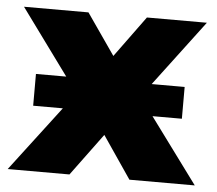

<svg xmlns="http://www.w3.org/2000/svg" viewBox="-44 -590 721 638"><g transform="rotate(5 316.5 -271.0)"><path d="M169 -217H70V-323H171L11 -542H226L321 -405L421 -542H621L456 -323H566V-217H468L628 0H410L314 -141L210 0H4Z"/></g></svg>

Font: Chess Sans ExtraBold
Style: Regular
Weight: 800
Designer: Wolf Bōese
Foundry: Wolf Bōese
Version: Version 7.223